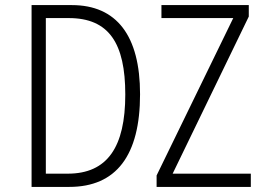

<svg xmlns="http://www.w3.org/2000/svg" viewBox="-20 -734 1100 754"><path d="M104 0H252C437 0 530 -124 530 -364C530 -594 438 -714 262 -714H104ZM595 0H965V-52H658L957 -669V-714H614V-663H896L595 -45ZM246 -52H160V-663H250C408 -663 472 -564 472 -363C472 -157 402 -52 246 -52Z"/></svg>

Font: Noto Sans Mono Condensed Light
Style: Regular
Weight: 300
Width: 3
Designer: Monotype Design Team
Foundry: Monotype Imaging Inc.
Version: Version 2.014